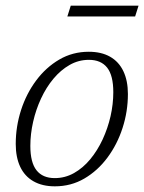

<svg xmlns="http://www.w3.org/2000/svg" viewBox="-20 -647 508 677"><path d="M293 -464.5Q337.5 -464.5 368.2 -447Q399 -429.5 415 -396Q431 -362.5 431 -315.5Q431 -254 412.2 -196Q393.5 -138 359 -91.5Q324.5 -45 277.5 -17.5Q230.5 10 173.5 10Q129 10 98 -7.8Q67 -25.5 51.2 -59Q35.5 -92.5 35.5 -139.5Q35.5 -200.5 54.2 -258.8Q73 -317 107.5 -363.2Q142 -409.5 189 -437Q236 -464.5 293 -464.5ZM173 -19Q209.5 -19 241 -36.8Q272.5 -54.5 298 -85.2Q323.5 -116 341.8 -155.2Q360 -194.5 369.8 -237.2Q379.5 -280 379.5 -322Q379.5 -381 357.8 -408.5Q336 -436 293.5 -436Q257 -436 225.5 -418Q194 -400 168.5 -369.5Q143 -339 124.8 -299.8Q106.5 -260.5 96.8 -217.5Q87 -174.5 87 -132.5Q87 -74 108.8 -46.5Q130.5 -19 173 -19ZM217.5 -589 229.5 -627H468.5L456.5 -589Z"/></svg>

Font: Newsreader Light
Style: Italic
Weight: 300
Italic angle: -17°
Designer: Hugues Gentile
Foundry: Production Type
Version: Version 1.003